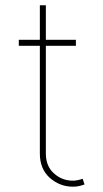

<svg xmlns="http://www.w3.org/2000/svg" viewBox="-20 -696 388 726"><path d="M51.1 -522.7V-545.5H130.7V-676.1H153.4V-545.5H267V-522.7H153.4V-115.1Q153.4 -67.5 184.3 -40.1Q214.8 -12.8 255.7 -12.8Q270.6 -12.8 292.6 -19.9L299.7 1.4Q289.1 5.3 278.8 7.6Q268.5 9.9 255.7 9.9Q206 9.9 168 -23.8Q130.7 -57.5 130.7 -115.1V-522.7Z"/></svg>

Font: Inter P Thin
Style: Regular
Weight: 100
Designer: Rasmus Andersson
Foundry: rsms
Version: Version 3.018;git-588b23468